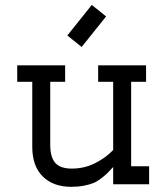

<svg xmlns="http://www.w3.org/2000/svg" viewBox="-20 -736 665 767"><path d="M249 -594.2 346.7 -716.3 403.8 -670.4 306.2 -548.3ZM266.6 -62.5Q316.9 -62.5 359.6 -84Q402.3 -105.5 432.1 -136.7V-409.2H372.1V-475.1H563.5V-409.2H503.9V-71.8H575.7V0H432.1V-68.8Q416 -51.3 407.2 -42.7Q398.4 -34.2 382.3 -22Q366.2 -9.8 351.6 -4.2Q336.9 1.5 314.5 5.9Q292 10.3 264.6 10.3Q192.4 10.3 150.6 -31.2Q108.9 -72.8 108.9 -149.4V-409.2H48.8V-475.1H240.2V-409.2H180.7V-157.7Q180.7 -108.4 200.7 -85.4Q220.7 -62.5 266.6 -62.5Z"/></svg>

Font: Eligible
Style: Regular
Weight: 500
Version: Version 1.1